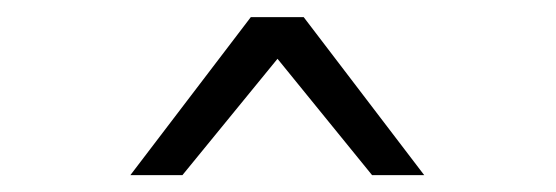

<svg xmlns="http://www.w3.org/2000/svg" viewBox="-20 -650 651 225"><path d="M132.8 -444.8 273.9 -629.9H335.9L477.1 -444.8H416L305.2 -581.1L193.8 -444.8Z"/></svg>

Font: CMU Sans Serif
Style: Medium
Weight: 500
Version: Version 0.7.0